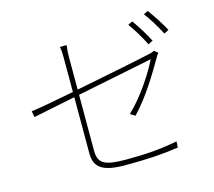

<svg xmlns="http://www.w3.org/2000/svg" viewBox="-114 -949 1228 1102"><g transform="rotate(-15 500.0 -398.0)"><path d="M751 -774 724 -761C751 -724 788 -663 807 -623L835 -637C813 -681 776 -739 751 -774ZM852 -809 826 -796C855 -759 888 -704 911 -659L939 -673C919 -712 879 -773 852 -809ZM849 -562 827 -579C821 -575 807 -570 792 -567C756 -559 539 -514 347 -477V-671C347 -695 348 -712 352 -740H312C317 -712 317 -697 317 -671V-471C204 -449 103 -430 60 -425L67 -389L317 -440V-108C317 -30 353 13 498 13C640 13 720 7 816 -7L818 -43C718 -24 637 -17 510 -17C381 -17 347 -40 347 -115V-446L797 -537C765 -470 684 -342 600 -264L629 -246C718 -340 784 -454 832 -536C837 -544 843 -555 849 -562Z"/></g></svg>

Font: Noto Sans CJK SC Thin
Style: Regular
Weight: 100
Designer: Ryoko NISHIZUKA 西塚涼子 (kana, bopomofo & ideographs); Paul D. Hunt (Latin, Greek & Cyrillic); Sandoll Communications 산돌커뮤니
Foundry: Adobe
Version: Version 2.004;hotconv 1.0.118;makeotfexe 2.5.65603